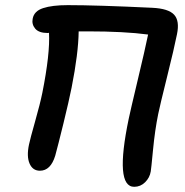

<svg xmlns="http://www.w3.org/2000/svg" viewBox="-20 -740 713 740"><path d="M133.8 -82Q106 -82 94 -109.6Q82 -137.2 91.8 -183.1Q96.2 -204.6 115.5 -272.7Q134.8 -340.8 143.1 -381.8Q173.3 -533.2 168.9 -613.8Q167 -612.8 164.1 -612.8Q129.9 -612.8 115.7 -629.6Q101.6 -646.5 106 -668Q111.3 -697.3 146.2 -708.7Q181.2 -720.2 241.2 -720.2Q353.5 -720.2 566.9 -710Q629.4 -707 651.1 -683.3Q672.9 -659.7 662.1 -607.9Q651.4 -554.2 623.8 -443.4Q596.2 -332.5 589.8 -300.8Q577.1 -238.8 569.8 -162.6Q562.5 -86.4 561 -79.1Q557.1 -55.2 539.3 -37.6Q521.5 -20 497.1 -20Q421.4 -20 476.1 -282.2Q482.4 -312.5 510.7 -431.2Q539.1 -549.8 550.8 -606.9Q458.5 -619.1 317.9 -619.1H283.2Q282.2 -534.7 255.9 -401.9Q245.6 -350.6 224.4 -263.9Q203.1 -177.2 192.9 -140.1Q175.3 -82 133.8 -82Z"/></svg>

Font: Shantell Sans Irregular Bouncy
Style: Italic
Weight: 500
Italic angle: -11.31°
Designer: Stephen Nixon, Anya Danilova, Shantell Martin
Foundry: Arrow Type
Version: Version 1.006;[9816181b4]